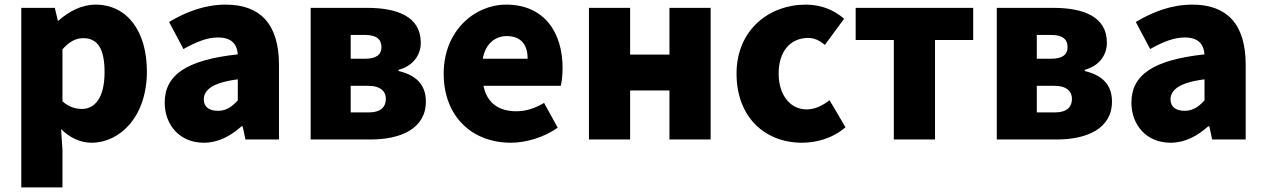

<svg xmlns="http://www.w3.org/2000/svg" viewBox="-20 -603 5470 830"><path d="M72 207H250V44L244 -45C282 -7 328 14 376 14C498 14 615 -98 615 -294C615 -469 529 -583 393 -583C334 -583 278 -554 233 -514H230L217 -569H72ZM334 -132C307 -132 278 -140 250 -165V-390C280 -423 307 -438 340 -438C403 -438 432 -391 432 -291C432 -177 388 -132 334 -132Z M861 14C924 14 977 -15 1024 -57H1029L1041 0H1186V-323C1186 -501 1103 -583 956 -583C867 -583 786 -553 711 -508L773 -391C830 -423 877 -441 922 -441C980 -441 1004 -414 1008 -368C786 -344 692 -279 692 -159C692 -64 756 14 861 14ZM922 -124C885 -124 861 -140 861 -173C861 -213 897 -246 1008 -260V-169C982 -141 958 -124 922 -124Z M1323 0H1582C1711 0 1821 -46 1821 -164C1821 -240 1775 -279 1703 -296V-301C1772 -320 1799 -371 1799 -418C1799 -533 1695 -569 1567 -569H1323ZM1496 -349V-452H1558C1609 -452 1629 -432 1629 -399C1629 -368 1608 -349 1558 -349ZM1496 -117V-232H1572C1626 -232 1648 -207 1648 -176C1648 -142 1628 -117 1573 -117Z M2188 14C2254 14 2332 -9 2391 -51L2332 -158C2291 -134 2253 -122 2212 -122C2140 -122 2086 -154 2070 -232H2404C2408 -246 2412 -277 2412 -309C2412 -464 2332 -583 2168 -583C2031 -583 1898 -469 1898 -285C1898 -96 2024 14 2188 14ZM2067 -349C2079 -416 2122 -447 2171 -447C2236 -447 2261 -405 2261 -349Z M2526 0H2704V-212H2874V0H3052V-569H2874V-367H2704V-569H2526Z M3447 14C3507 14 3579 -4 3635 -53L3566 -170C3537 -147 3503 -130 3467 -130C3398 -130 3346 -190 3346 -285C3346 -379 3395 -439 3474 -439C3498 -439 3520 -430 3546 -409L3629 -522C3586 -559 3532 -583 3463 -583C3304 -583 3164 -473 3164 -285C3164 -96 3287 14 3447 14Z M3844 0H4022V-430H4187V-569H3679V-430H3844Z M4289 0H4548C4677 0 4787 -46 4787 -164C4787 -240 4741 -279 4669 -296V-301C4738 -320 4765 -371 4765 -418C4765 -533 4661 -569 4533 -569H4289ZM4462 -349V-452H4524C4575 -452 4595 -432 4595 -399C4595 -368 4574 -349 4524 -349ZM4462 -117V-232H4538C4592 -232 4614 -207 4614 -176C4614 -142 4594 -117 4539 -117Z M5040 14C5103 14 5156 -15 5203 -57H5208L5220 0H5365V-323C5365 -501 5282 -583 5135 -583C5046 -583 4965 -553 4890 -508L4952 -391C5009 -423 5056 -441 5101 -441C5159 -441 5183 -414 5187 -368C4965 -344 4871 -279 4871 -159C4871 -64 4935 14 5040 14ZM5101 -124C5064 -124 5040 -140 5040 -173C5040 -213 5076 -246 5187 -260V-169C5161 -141 5137 -124 5101 -124Z"/></svg>

Font: ChiuKong Gothic MN Heavy
Style: Regular
Weight: 900
Designer: Ryoko NISHIZUKA 西塚涼子 (kana, bopomofo & ideographs); Paul D. Hunt (Latin, Greek & Cyrillic); Sandoll Communications 산돌커뮤니
Foundry: Adobe
Version: Version 1.300